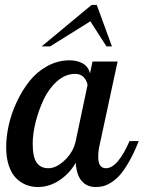

<svg xmlns="http://www.w3.org/2000/svg" viewBox="-20 -748 579 774"><path d="M353 -500H454.1L380.9 -160.2Q376 -139.6 376 -115.2Q376 -69.8 407.2 -69.8Q431.2 -69.8 455.6 -98.6Q480 -127.4 502 -179.2H539.1Q520.5 -131.3 500.2 -96.2Q480 -61 462.6 -41.7Q445.3 -22.5 426.5 -11.2Q407.7 0 394.3 2.9Q380.9 5.9 365.2 5.9Q330.6 5.9 309.6 -18.1Q288.6 -42 285.2 -91.8Q261.2 -49.3 220.2 -21.7Q179.2 5.9 132.8 5.9Q107.4 5.9 85.2 -2.9Q63 -11.7 44.7 -30Q26.4 -48.3 15.6 -80.3Q4.9 -112.3 4.9 -154.8Q4.9 -196.3 15.1 -242.9Q25.4 -289.6 47.1 -336.2Q68.8 -382.8 98.4 -420.4Q127.9 -458 170.4 -481.4Q212.9 -504.9 261.2 -504.9Q289.6 -504.9 312.7 -492.7Q335.9 -480.5 342.8 -452.1ZM174.8 -69.8Q207 -69.8 241.2 -102.3Q275.4 -134.8 285.2 -179.2L333 -405.8Q329.6 -424.3 316.9 -437.3Q304.2 -450.2 283.2 -450.2Q244.1 -450.2 210.4 -420.7Q176.8 -391.1 156 -346.9Q135.3 -302.7 123.5 -255.4Q111.8 -208 111.8 -168.9Q111.8 -114.7 127.9 -92.3Q144 -69.8 174.8 -69.8ZM431.2 -561H409.2L344.2 -662.1L182.1 -561H147.9L349.1 -728H370.1Z"/></svg>

Font: Lobster Two
Style: Italic
Weight: 400
Designer: Pablo Impallari
Foundry: Pablo Impallari. www.impallari.com
Version: Version 1.006